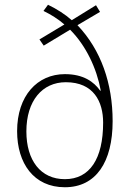

<svg xmlns="http://www.w3.org/2000/svg" viewBox="-20 -778 547 808"><path d="M182 -758 163 -732C194 -717 226 -697 251 -675L146 -612L164 -586L275 -653C342 -586 387 -490 404 -397L402 -396C375 -434 331 -466 253 -466C137 -466 52 -375 52 -226C52 -91 122 10 253 10C384 10 454 -96 454 -268C454 -427 405 -568 306 -672L401 -728L384 -756L282 -693C255 -717 221 -739 182 -758ZM257 -432C375 -432 414 -349 414 -262C414 -110 358 -24 253 -24C151 -24 91 -103 91 -225C91 -354 158 -432 257 -432Z"/></svg>

Font: Noto Sans Lao SemiCondensed ExtraLight
Style: Regular
Weight: 200
Width: 4
Designer: Monotype Design Team
Foundry: Monotype Imaging Inc.
Version: Version 2.003